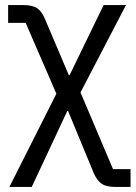

<svg xmlns="http://www.w3.org/2000/svg" viewBox="-20 -536 536 756"><path d="M12 -516H72Q108 -516 126.5 -503.5Q145 -491 158 -459L251 -240H254L388 -516H476L297 -172L425 130H494V200H434Q398 200 379.5 187Q361 174 348 143L248 -99H245L105 200H17L202 -167L81 -446H12Z"/></svg>

Font: IBM Plex Sans Var
Style: Regular
Weight: 400
Designer: Mike Abbink, Paul van der Laan, Pieter van Rosmalen
Foundry: Bold Monday
Version: Version 3.000